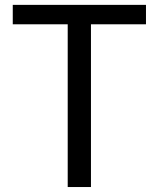

<svg xmlns="http://www.w3.org/2000/svg" viewBox="-20 -753 639 773"><path d="M252.6 0V-655.2H31.4V-733.4H567.7V-655.2H346.2V0Z"/></svg>

Font: Shanggu Sans SC VF
Style: Regular
Weight: 250
Designer: GuiWonder
Version: Version 1.021